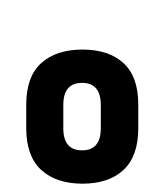

<svg xmlns="http://www.w3.org/2000/svg" viewBox="-20 -867 395 461"><path d="M43 -559V-616Q43 -683 79 -715.5Q115 -748 178 -748Q241 -748 276.5 -715.5Q312 -683 312 -616V-559Q312 -492 276.5 -459Q241 -426 178 -426Q115 -426 79 -459Q43 -492 43 -559ZM222 -559V-615Q222 -668 177 -668Q132 -668 132 -615V-559Q132 -506 177 -506Q222 -506 222 -559ZM166 -847Z"/></svg>

Font: D-DIN
Style: DIN-Bold
Weight: 700
Designer: Charles Nix
Foundry: Datto Inc.
Version: Version 1.00